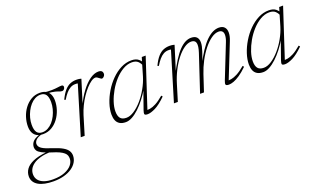

<svg xmlns="http://www.w3.org/2000/svg" viewBox="-150 -870 2578 1550"><g transform="rotate(-20 1139.5 -95.0)"><path d="M412.5 -401.5Q405.5 -401.5 398.8 -403.8Q392 -406 382.8 -409.5Q373.5 -413 360.2 -416.5Q347 -420 327.8 -422.5Q308.5 -425 281 -425.5L259.5 -442.5Q308.5 -437 339.2 -438Q370 -439 389.5 -442Q409 -445 423 -445Q429.5 -445 434 -441Q438.5 -437 438.5 -429.5Q438.5 -424 436.5 -419Q434.5 -414 431 -410Q427.5 -406 422.8 -403.8Q418 -401.5 412.5 -401.5ZM150.5 -143.5Q175.5 -143.5 198 -155.5Q220.5 -167.5 239 -188.2Q257.5 -209 270.8 -235.5Q284 -262 291.5 -291Q299 -320 299 -348.5Q299 -393 283.8 -413.8Q268.5 -434.5 237 -434.5Q212 -434.5 189.5 -422.5Q167 -410.5 148.8 -389.8Q130.5 -369 117 -342.5Q103.5 -316 96 -287Q88.5 -258 88.5 -229.5Q88.5 -185 103.8 -164.2Q119 -143.5 150.5 -143.5ZM237.5 -450.5Q269.5 -450.5 290.8 -438Q312 -425.5 322.2 -403Q332.5 -380.5 332.5 -350Q332.5 -311.5 319.8 -272Q307 -232.5 283.2 -200Q259.5 -167.5 225.8 -147.5Q192 -127.5 150 -127.5Q118 -127.5 96.8 -140Q75.5 -152.5 65.2 -175Q55 -197.5 55 -228Q55 -267 67.5 -306.2Q80 -345.5 104 -378Q128 -410.5 161.5 -430.5Q195 -450.5 237.5 -450.5ZM100 259.5Q59.5 259.5 27 252.8Q-5.5 246 -28.5 232.8Q-51.5 219.5 -63.8 199.8Q-76 180 -76 154.5Q-76 121 -56.5 93Q-37 65 6.8 45.5Q50.5 26 124 18.5L151.5 19.5L157.5 27Q106 29 68.8 39.5Q31.5 50 8 66.8Q-15.5 83.5 -27 104.5Q-38.5 125.5 -38.5 149.5Q-38.5 178 -22.5 199Q-6.5 220 24.8 231.5Q56 243 101 243Q161 243 202 226.8Q243 210.5 263.8 184.8Q284.5 159 284.5 130.5Q284.5 116 280 103.8Q275.5 91.5 262.5 80Q249.5 68.5 225.8 57.2Q202 46 163.5 34.5Q113 18.5 87 4.8Q61 -9 51.8 -22.8Q42.5 -36.5 42.5 -52Q42.5 -72 52 -88.8Q61.5 -105.5 82.5 -118Q103.5 -130.5 136 -138.5L142 -131.5Q102 -121 86.8 -104.8Q71.5 -88.5 71.5 -71.5Q71.5 -60 77.2 -50Q83 -40 96 -31Q109 -22 131 -13Q153 -4 185 6Q235 22 264 38.8Q293 55.5 305.2 74.8Q317.5 94 317.5 117Q317.5 146.5 302.2 172.5Q287 198.5 258.5 218Q230 237.5 190 248.5Q150 259.5 100 259.5Z M552.5 -416.5Q549.5 -418 544 -418.2Q538.5 -418.5 530 -418.5Q508.5 -418.5 488.8 -407.8Q469 -397 451 -376Q433 -355 415.5 -325.5L404.5 -330Q427 -377 450 -402.8Q473 -428.5 498 -438.5Q523 -448.5 550.5 -448.5Q558.5 -448.5 566.8 -447.8Q575 -447 582 -445.5Q589 -444 593 -442.5L526 -227.5H522Q555 -298 592.2 -347.5Q629.5 -397 667.2 -423.5Q705 -450 740 -450Q760 -450 768.8 -441.5Q777.5 -433 777.5 -419.5Q777.5 -410 772.8 -402.8Q768 -395.5 761.8 -391Q755.5 -386.5 749.5 -386.5Q746 -386.5 740.8 -390.2Q735.5 -394 729 -398.5Q723.5 -403.5 716 -408Q708.5 -412.5 701.5 -412.5Q685 -412.5 664.2 -398.2Q643.5 -384 621 -359.2Q598.5 -334.5 577 -302.5Q555.5 -270.5 538 -234.2Q520.5 -198 509 -161.5L460 0H426.5Z M977.5 -31 1037 -200H1041.5Q1016 -154.5 986.5 -116.5Q957 -78.5 926.5 -50Q896 -21.5 866.8 -5.8Q837.5 10 812 10Q780 10 760 -2Q740 -14 731 -36Q722 -58 722 -87Q722 -130.5 738 -179.5Q754 -228.5 782.2 -275.5Q810.5 -322.5 848.5 -360.8Q886.5 -399 930.5 -421.5Q974.5 -444 1021.5 -444Q1061 -444 1082.5 -425.5Q1104 -407 1118 -377L1101 -362.5Q1090 -393.5 1071.8 -410.5Q1053.5 -427.5 1020.5 -427.5Q980.5 -427.5 942.5 -405.2Q904.5 -383 871.5 -346.8Q838.5 -310.5 813.8 -267Q789 -223.5 774.8 -180Q760.5 -136.5 760.5 -100Q760.5 -61 776.2 -41.2Q792 -21.5 828 -21.5Q859.5 -21.5 895 -44.8Q930.5 -68 964 -106.5Q997.5 -145 1024.2 -192.5Q1051 -240 1066 -289L1096.5 -393L1111 -440.5H1144.5L1003.5 -11L992 -23.5Q1009 -22 1030.8 -25.2Q1052.5 -28.5 1082 -43.8Q1111.5 -59 1152 -93.5L1160.5 -83Q1106 -29.5 1065.5 -9.8Q1025 10 999 10Q976 10 972.8 1Q969.5 -8 977.5 -31Z M1701 -11 1690 -23.5Q1707 -22 1728.8 -25.5Q1750.5 -29 1780.5 -44.5Q1810.5 -60 1851.5 -94.5L1860 -84Q1823 -48 1792.5 -27.5Q1762 -7 1738.2 1.5Q1714.5 10 1697 10Q1674 10 1670.2 0.8Q1666.5 -8.5 1675.5 -31L1789.5 -318.5Q1797 -337 1800.2 -352Q1803.5 -367 1803.5 -378.5Q1803.5 -400 1793 -410.5Q1782.5 -421 1763 -421Q1732.5 -421 1699.2 -397.5Q1666 -374 1634 -334Q1602 -294 1575.5 -243.8Q1549 -193.5 1531.5 -140.5L1485 0H1451.5L1556 -315Q1560 -328.5 1563 -339.5Q1566 -350.5 1567.2 -360.2Q1568.5 -370 1568.5 -377.5Q1568.5 -401 1557.5 -411Q1546.5 -421 1526.5 -421Q1497.5 -421 1465.5 -398.5Q1433.5 -376 1402.8 -337Q1372 -298 1346 -247Q1320 -196 1303 -139L1260.5 0H1227L1353 -416.5Q1350 -418 1344.5 -418.2Q1339 -418.5 1330.5 -418.5Q1309 -418.5 1289.2 -407.8Q1269.5 -397 1251.5 -376Q1233.5 -355 1216 -325.5L1205 -330Q1227.5 -377 1250.5 -402.8Q1273.5 -428.5 1298.5 -438.5Q1323.5 -448.5 1351 -448.5Q1359 -448.5 1367.2 -447.8Q1375.5 -447 1382.5 -445.5Q1389.5 -444 1393.5 -442.5L1320 -207H1312.5Q1347 -275.5 1377 -322.5Q1407 -369.5 1434.2 -397.5Q1461.5 -425.5 1486.8 -438Q1512 -450.5 1536 -450.5Q1569.5 -450.5 1584.8 -434Q1600 -417.5 1600 -388.5Q1600 -373 1596 -354.5Q1592 -336 1585 -315.5L1547.5 -207H1541Q1575.5 -276 1606.8 -322.8Q1638 -369.5 1667.2 -397.5Q1696.5 -425.5 1723.2 -438Q1750 -450.5 1775 -450.5Q1806.5 -450.5 1822.5 -433.5Q1838.5 -416.5 1838.5 -386.5Q1838.5 -372 1834.8 -354.5Q1831 -337 1823 -317.5Z M2158 -31 2217.5 -200H2222Q2196.5 -154.5 2167 -116.5Q2137.5 -78.5 2107 -50Q2076.5 -21.5 2047.2 -5.8Q2018 10 1992.5 10Q1960.5 10 1940.5 -2Q1920.5 -14 1911.5 -36Q1902.5 -58 1902.5 -87Q1902.5 -130.5 1918.5 -179.5Q1934.5 -228.5 1962.8 -275.5Q1991 -322.5 2029 -360.8Q2067 -399 2111 -421.5Q2155 -444 2202 -444Q2241.5 -444 2263 -425.5Q2284.5 -407 2298.5 -377L2281.5 -362.5Q2270.5 -393.5 2252.2 -410.5Q2234 -427.5 2201 -427.5Q2161 -427.5 2123 -405.2Q2085 -383 2052 -346.8Q2019 -310.5 1994.2 -267Q1969.5 -223.5 1955.2 -180Q1941 -136.5 1941 -100Q1941 -61 1956.8 -41.2Q1972.5 -21.5 2008.5 -21.5Q2040 -21.5 2075.5 -44.8Q2111 -68 2144.5 -106.5Q2178 -145 2204.8 -192.5Q2231.5 -240 2246.5 -289L2277 -393L2291.5 -440.5H2325L2184 -11L2172.5 -23.5Q2189.5 -22 2211.2 -25.2Q2233 -28.5 2262.5 -43.8Q2292 -59 2332.5 -93.5L2341 -83Q2286.5 -29.5 2246 -9.8Q2205.5 10 2179.5 10Q2156.5 10 2153.2 1Q2150 -8 2158 -31Z"/></g></svg>

Font: Newsreader 16pt 16pt ExtraLight
Style: Italic
Weight: 250
Italic angle: -17°
Version: Version 1.003